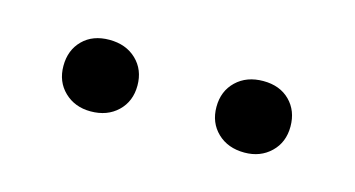

<svg xmlns="http://www.w3.org/2000/svg" viewBox="-30 -657 412 223"><g transform="rotate(15 176.5 -545.0)"><path d="M83 -502Q64 -502 51.5 -514Q39 -526 39 -545Q39 -564 51 -576Q63 -588 83 -588Q103 -588 115.5 -576Q128 -564 128 -545Q128 -526 115.5 -514Q103 -502 83 -502ZM268 -502Q248 -502 235.5 -514Q223 -526 223 -545Q223 -564 235.5 -576Q248 -588 268 -588Q288 -588 300 -576Q312 -564 312 -545Q312 -526 299.5 -514Q287 -502 268 -502Z"/></g></svg>

Font: EauTestSC
Style: Regular
Weight: 400
Designer: Christian Thalmann (Catharsis Fonts)
Version: Version 0.001;PS 000.001;hotconv 1.0.88;makeotf.lib2.5.64775